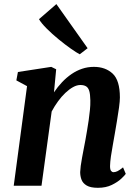

<svg xmlns="http://www.w3.org/2000/svg" viewBox="-20 -886 656 916"><path d="M237.5 -445.5Q255 -471.5 276 -493.8Q297 -516 321 -532.5Q345 -549 371.8 -558Q398.5 -567 428 -567Q483 -567 517.5 -534.8Q552 -502.5 552 -421Q552 -403.5 547.8 -372.5Q543.5 -341.5 537.8 -307.8Q532 -274 527.5 -247Q523.5 -222 518.2 -194Q513 -166 509.2 -140Q505.5 -114 505 -94Q505 -76.5 510 -70.5Q515 -64.5 521.5 -64.5Q530.5 -64.5 540.8 -69.5Q551 -74.5 567 -87.5L580 -56.5Q575.5 -49.5 558.5 -33.5Q541.5 -17.5 513.5 -3.8Q485.5 10 447 10Q412 10 393.8 -0.8Q375.5 -11.5 369 -28.5Q362.5 -45.5 362.5 -65Q363 -77.5 365.2 -95.2Q367.5 -113 371.5 -133.8Q375.5 -154.5 379.5 -176.2Q383.5 -198 387.5 -218Q391 -238.5 395.2 -262.5Q399.5 -286.5 403 -311.8Q406.5 -337 409 -361.2Q411.5 -385.5 411 -407Q410.5 -436.5 405.8 -452.2Q401 -468 390.5 -474.2Q380 -480.5 363.5 -480.5Q346.5 -480.5 328.2 -470.2Q310 -460 291.8 -442.8Q273.5 -425.5 256.8 -402.5Q240 -379.5 226.5 -354L178 0H45.5L109 -475L58 -502.5L65.5 -542.5L224.5 -567L248 -555.5ZM360.5 -627Q345.5 -634.5 317.8 -654Q290 -673.5 259 -699Q228 -724.5 202.5 -750Q177 -775.5 166 -794.5L249 -866.5L398 -656Z"/></svg>

Font: Merriweather 20pt
Style: Bold Italic
Weight: 700
Italic angle: -7.8°
Version: Version 2.101